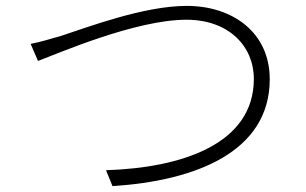

<svg xmlns="http://www.w3.org/2000/svg" viewBox="-20 -656 1040 652"><path d="M84 -507 109 -449C174 -473 439 -589 613 -589C757 -589 842 -499 842 -388C842 -166 596 -86 340 -78L362 -24C644 -42 896 -140 896 -387C896 -545 771 -636 614 -636C468 -636 276 -563 187 -534C148 -523 120 -514 84 -507Z"/></svg>

Font: Noto Sans SC Light
Style: Regular
Weight: 300
Designer: Ryoko NISHIZUKA 西塚涼子 (kana, bopomofo & ideographs); Paul D. Hunt (Latin, Greek & Cyrillic); Sandoll Communications 산돌커뮤니
Foundry: Adobe
Version: Version 2.004;hotconv 1.0.118;makeotfexe 2.5.65603